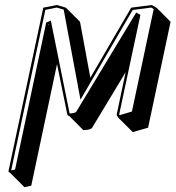

<svg xmlns="http://www.w3.org/2000/svg" viewBox="-20 -462 705 771"><path d="M342.8 -149.9 506.8 -431.2 588.9 -441.9 608.4 -431.2 665 -374.5 574.7 50.8 513.2 68.4 456.5 12.2 448.2 0 484.4 -171.9 350.1 50.8Q343.8 60.1 314.5 60.5L258.3 3.9Q254.9 2.9 252.9 2Q250.5 -1.5 249.5 -5.9L209 -204.6L105.5 283.7L78.1 289.6L21.5 232.9L13.7 227.1L153.8 -431.2L208 -441.9L244.6 -431.2L301.3 -374.5ZM177.2 -360.8 176.8 -365.2 174.3 -363.8ZM532.2 -396.5V-397L530.8 -397.9ZM458.5 -2 460.4 0.5 509.8 -14.2 597.2 -425.8 586.9 -431.6 512.7 -421.9 303.2 -61.5 235.8 -423.3 207.5 -431.6 162.1 -422.4 24.9 222.2 40.5 218.8 165.5 -371.1 184.1 -379.4 259.3 -7.8Q259.3 -7.8 259.8 -5.9Q276.4 -7.3 285.2 -11.7L526.9 -411.6L543.9 -402.3Z"/></svg>

Font: Linux Biolinum Shadow O
Style: Italic
Weight: 400
Italic angle: -12°
Designer: Philipp H. Poll
Foundry: Philipp H. Poll
Version: Version 0.6.2